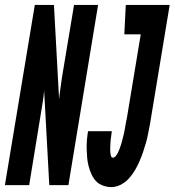

<svg xmlns="http://www.w3.org/2000/svg" viewBox="-64 -755 712 783"><path d="M390 8Q372 8 355 1.5Q338 -5 327 -17Q316 -29 309 -44.5Q302 -60 297.5 -77Q293 -94 291.5 -111.5Q290 -129 289.5 -147Q289 -165 290.5 -183.5Q292 -202 295 -220H392Q391 -214 390.5 -208.5Q390 -203 389 -197Q388 -191 387.5 -185.5Q387 -180 386.5 -174Q386 -168 386 -162.5Q386 -157 385.5 -151.5Q385 -146 385.5 -140Q386 -134 386.5 -129Q387 -124 389 -118Q391 -112 396 -112Q403 -112 408 -118.5Q413 -125 416.5 -131.5Q420 -138 422.5 -145Q425 -152 427.5 -159Q430 -166 432 -173Q434 -180 435.5 -187Q437 -194 439 -201Q441 -208 442.5 -215Q444 -222 445 -229Q446 -236 447.5 -243Q449 -250 450 -257Q451 -264 453 -271L510 -615H443L449 -735H628L548 -251Q544 -232 540.5 -212.5Q537 -193 531.5 -173.5Q526 -154 519.5 -135Q513 -116 505 -97.5Q497 -79 486.5 -61Q476 -43 461.5 -27Q447 -11 428 -1.5Q409 8 390 8ZM-44 0 78 -735H156L177 -350Q179 -372 182.5 -395Q186 -418 189 -441L238 -735H336L215 0H137L116 -385Q114 -363 110.5 -340Q107 -317 103 -294L55 0Z"/></svg>

Font: Iosevka SS04 Hv Ex Obl
Style: Regular
Weight: 900
Width: 7
Italic angle: -9°
Monospace: yes
Designer: Belleve Invis
Foundry: Belleve Invis
Version: Version 19.0.0; ttfautohint (v1.8.4)